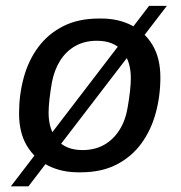

<svg xmlns="http://www.w3.org/2000/svg" viewBox="-20 -585 625 663"><path d="M250 10Q191.5 10 145.5 -13.5Q99.5 -37 72.6 -82.1Q45.8 -127.2 45.8 -193.5Q45.8 -258 62 -317.2Q78.2 -376.5 112 -422.1Q145.8 -467.8 198 -494.4Q250.2 -521 321.5 -521H330Q388.5 -521 434.4 -497.5Q480.2 -474 507 -429Q533.8 -384 533.8 -317.5Q533.8 -253 517.5 -193.8Q501.2 -134.5 467.6 -88.9Q434 -43.2 382.2 -16.6Q330.5 10 258.5 10ZM265.2 -66.8Q307 -66.8 339 -84.6Q371 -102.5 392 -135.4Q413 -168.2 420.2 -210.8Q425.8 -242 428.8 -269Q431.8 -296 431.8 -315Q431.8 -373.5 402.5 -408.9Q373.2 -444.2 314.2 -444.2Q272.5 -444.2 240.5 -426.4Q208.5 -408.5 188 -376.1Q167.5 -343.8 159.2 -300.2Q153.8 -269 150.8 -242Q147.8 -215 147.8 -196Q147.8 -137.5 177.4 -102.1Q207 -66.8 265.2 -66.8ZM17.5 58.5 494.8 -564.8H556.2L78.2 58.5Z"/></svg>

Font: Chivo Medium
Style: Italic
Weight: 500
Italic angle: -8.05°
Designer: Hector Gatti
Foundry: Omnibus-Type
Version: Version 2.002